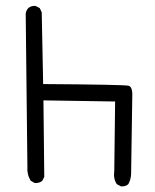

<svg xmlns="http://www.w3.org/2000/svg" viewBox="-20 -626 540 667"><path d="M400.4 21.5 385.7 13.7Q373 -5.9 377 -32.2L379.9 -273.4L130.9 -277.3L133.8 -11.7L127 2Q117.2 10.7 100.6 9.8L86.9 2Q73.2 -19.5 75.2 -46.9L69.3 -578.1Q70.3 -588.9 78.1 -597.7Q87.9 -606.4 103.5 -605.5L118.2 -597.7L125 -583L129.9 -334Q412.1 -332 426.8 -328.1Q441.4 -324.2 439.5 -288.1Q435.5 -44.9 435.5 -24.4Q435.5 -3.9 425.8 13.7Q416 22.5 400.4 21.5Z"/></svg>

Font: JasonHandwriting1
Style: Regular
Weight: 400
Version: Version 1.48.20